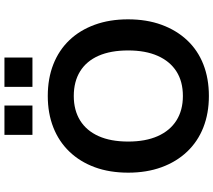

<svg xmlns="http://www.w3.org/2000/svg" viewBox="-68 -882 960 864"><g transform="rotate(-90 412.0 -450.0)"><path d="M412 10Q334 10 270.5 -15Q207 -40 161.5 -88Q116 -136 91.5 -203Q67 -270 67 -353Q67 -437 91.5 -503.5Q116 -570 161.5 -617.5Q207 -665 270.5 -690Q334 -715 412 -715Q491 -715 554.5 -690Q618 -665 663 -618Q708 -571 732.5 -504Q757 -437 757 -354Q757 -270 732.5 -203Q708 -136 663 -88Q618 -40 554.5 -15Q491 10 412 10ZM412 -107Q477 -107 522.5 -136Q568 -165 592.5 -220Q617 -275 617 -353Q617 -432 593 -486.5Q569 -541 523 -569.5Q477 -598 412 -598Q348 -598 302 -569.5Q256 -541 231.5 -486.5Q207 -432 207 -353Q207 -275 231.5 -220Q256 -165 302 -136Q348 -107 412 -107ZM453 -784V-910H585V-784ZM237 -784V-910H369V-784Z"/></g></svg>

Font: Nunito Sans 8pt
Style: Bold
Weight: 700
Version: Version 3.101;gftools[0.9.27]